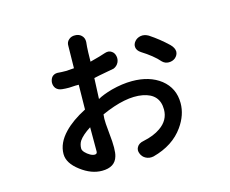

<svg xmlns="http://www.w3.org/2000/svg" viewBox="-101 -883 1202 1005"><g transform="rotate(-15 500.0 -380.0)"><path d="M241.2 -575.2Q222.7 -575.2 210.9 -562.5Q201.2 -549.8 200.2 -532.2Q200.2 -514.6 210 -502Q221.7 -488.3 243.2 -486.3Q260.7 -484.4 280.3 -484.4Q292 -485.4 314.5 -486.3H333L331.1 -352.5Q256.8 -314.5 213.9 -269.5Q162.1 -215.8 162.1 -156.2Q162.1 -106.4 220.7 -62.5Q277.3 -19.5 335 -19.5Q405.3 -19.5 420.9 -74.2Q431.6 -107.4 421.9 -196.3Q418 -234.4 417 -252Q415 -281.2 418 -302.7Q552.7 -363.3 641.6 -346.7Q730.5 -330.1 730.5 -246.1Q730.5 -187.5 677.7 -151.4Q641.6 -126 585 -114.3Q557.6 -109.4 547.9 -90.8Q539.1 -75.2 546.9 -56.6Q553.7 -38.1 571.3 -28.3Q590.8 -17.6 614.3 -22.5Q724.6 -51.8 780.3 -130.9Q823.2 -191.4 823.2 -255.9Q823.2 -336.9 761.7 -385.7Q701.2 -432.6 606.4 -432.6Q553.7 -432.6 494.1 -417Q445.3 -403.3 416 -386.7L420.9 -499L448.2 -504.9Q480.5 -510.7 495.1 -513.7Q521.5 -518.6 531.2 -520.5Q549.8 -528.3 558.6 -545.9Q566.4 -562.5 562.5 -580.1Q558.6 -598.6 544.9 -607.4Q530.3 -618.2 508.8 -611.3Q491.2 -606.4 474.6 -600.6Q447.3 -592.8 423.8 -586.9Q423.8 -613.3 424.8 -636.7Q425.8 -668 428.7 -692.4Q429.7 -714.8 415 -728.5Q401.4 -741.2 381.8 -741.2Q361.3 -742.2 347.7 -730.5Q332 -717.8 333 -696.3L331.1 -576.2Q312.5 -574.2 287.1 -573.2Q262.7 -573.2 241.2 -575.2ZM333 -125Q333 -112.3 321.3 -111.3Q310.5 -110.4 295.9 -118.2Q280.3 -127 269.5 -138.7Q258.8 -150.4 258.8 -160.2Q258.8 -182.6 269.5 -200.2Q287.1 -226.6 333 -255.9ZM753.9 -639.6Q732.4 -652.3 710.9 -648.4Q691.4 -644.5 679.7 -630.9Q667 -616.2 668.9 -599.6Q670.9 -581.1 691.4 -567.4Q719.7 -549.8 744.1 -530.3Q768.6 -510.7 784.2 -492.2Q798.8 -477.5 819.3 -477.5Q839.8 -477.5 854.5 -489.3Q870.1 -502.9 871.1 -521.5Q871.1 -542 850.6 -562.5Q828.1 -584 803.7 -603.5Q780.3 -622.1 753.9 -639.6Z"/></g></svg>

Font: Gungsuh
Style: Regular
Weight: 400
Version: Version 2.21